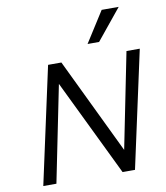

<svg xmlns="http://www.w3.org/2000/svg" viewBox="-96 -987 923 1066"><g transform="rotate(-10 365.0 -453.5)"><path d="M61 0 204 -658H268L135 0ZM544 0H508L217 -601L231 -658H279L559 -76ZM721 -658 578 0H514L646 -658ZM440 -734 550 -907H646L505 -734Z"/></g></svg>

Font: Ysabeau Infant Medium
Style: Italic
Weight: 500
Italic angle: -12°
Designer: Christian Thalmann (Catharsis Fonts)
Version: Version 2.001;gftools[0.9.30]; featfreeze: ss01,ss02,lnum